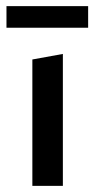

<svg xmlns="http://www.w3.org/2000/svg" viewBox="-20 -603 309 623"><path d="M85 -410 184 -428V0H85ZM1 -583H266V-513H1Z"/></svg>

Font: Ysabeau Semibold
Style: Regular
Weight: 600
Designer: Christian Thalmann (Catharsis Fonts)
Version: Version 0.003